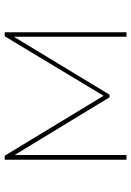

<svg xmlns="http://www.w3.org/2000/svg" viewBox="109 -666 557 815"><g transform="rotate(-90 387.5 -258.5)"><path d="M117 -517H134L393 -90H384L641 -517H658V0H639V-488H645L393 -72H382L129 -488H137V0H117Z"/></g></svg>

Font: iiserrat Thin
Style: Regular
Weight: 100
Designer: Akira Ohta
Foundry: Akira Ohta
Version: Version 1.200;Glyphs 3.3.1 (3343)